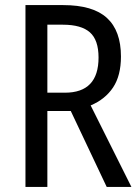

<svg xmlns="http://www.w3.org/2000/svg" viewBox="-20 -734 549 754"><path d="M228 -714Q345 -714 400 -663.5Q455 -613 455 -512Q455 -437 424 -390.5Q393 -344 336 -320L496 0H399L258 -298H166V0H80V-714ZM227 -637H166V-370H235Q367 -370 367 -508Q367 -577 333 -607Q299 -637 227 -637Z"/></svg>

Font: Noto Sans Lao Condensed
Style: Regular
Weight: 400
Width: 3
Designer: Monotype Design Team
Foundry: Monotype Imaging Inc.
Version: Version 2.003; ttfautohint (v1.8.4.7-5d5b)